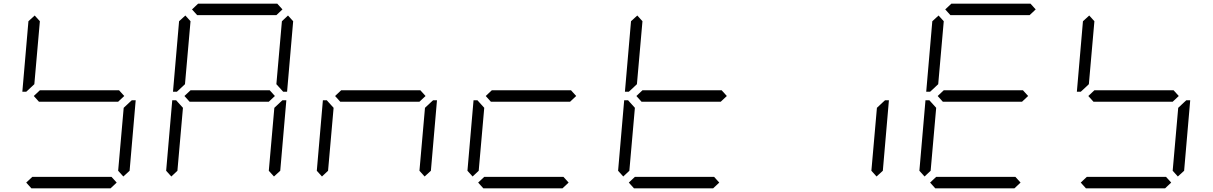

<svg xmlns="http://www.w3.org/2000/svg" viewBox="-20 -1020 6568 1040"><path d="M163 -500 196 -531H625L653 -500L620 -469H191ZM133 -533 122 -523H101L134 -905L168 -936L196 -905L166 -564ZM683 -467 694 -477H715L682 -95L648 -64L620 -95L650 -436ZM612 -31 579 0H150L122 -31L155 -62H584Z M908 -64 880 -95 913 -477H934L943 -467L971 -436L941 -95ZM979 -500 1012 -531H1441L1469 -500L1436 -469H1007ZM1048 -938 1020 -969 1053 -1000H1482L1510 -969L1477 -938ZM949 -533 938 -523H917L950 -905L984 -936L1012 -905L982 -564ZM1540 -936 1568 -905 1535 -523H1514L1505 -533L1477 -564L1507 -905ZM1499 -467 1510 -477H1531L1498 -95L1464 -64L1436 -95L1466 -436Z M1724 -64 1696 -95 1729 -477H1750L1759 -467L1787 -436L1757 -95ZM1795 -500 1828 -531H2257L2285 -500L2252 -469H1823ZM2315 -467 2326 -477H2347L2314 -95L2280 -64L2252 -95L2282 -436Z M2540 -64 2512 -95 2545 -477H2566L2575 -467L2603 -436L2573 -95ZM2611 -500 2644 -531H3073L3101 -500L3068 -469H2639ZM3060 -31 3027 0H2598L2570 -31L2603 -62H3032Z M3356 -64 3328 -95 3361 -477H3382L3391 -467L3419 -436L3389 -95ZM3427 -500 3460 -531H3889L3917 -500L3884 -469H3455ZM3397 -533 3386 -523H3365L3398 -905L3432 -936L3460 -905L3430 -564ZM3876 -31 3843 0H3414L3386 -31L3419 -62H3848Z M4763 -467 4774 -477H4795L4762 -95L4728 -64L4700 -95L4730 -436Z M4988 -64 4960 -95 4993 -477H5014L5023 -467L5051 -436L5021 -95ZM5059 -500 5092 -531H5521L5549 -500L5516 -469H5087ZM5128 -938 5100 -969 5133 -1000H5562L5590 -969L5557 -938ZM5029 -533 5018 -523H4997L5030 -905L5064 -936L5092 -905L5062 -564ZM5508 -31 5475 0H5046L5018 -31L5051 -62H5480Z M5875 -500 5908 -531H6337L6365 -500L6332 -469H5903ZM5845 -533 5834 -523H5813L5846 -905L5880 -936L5908 -905L5878 -564ZM6395 -467 6406 -477H6427L6394 -95L6360 -64L6332 -95L6362 -436ZM6324 -31 6291 0H5862L5834 -31L5867 -62H6296Z"/></svg>

Font: DSEG7 Classic Mini
Style: Light Italic
Weight: 300
Italic angle: -5°
Designer: Keshikan(Twitter:@keshinomi_88pro)
Version: Version 0.46